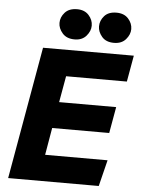

<svg xmlns="http://www.w3.org/2000/svg" viewBox="-61 -979 756 1026"><g transform="rotate(5 317.0 -465.5)"><path d="M208 -141H543L508 0H22L147 -710H634L609 -569H283L258 -428H564L539 -287H233ZM522 -769Q479 -769 457 -795Q435 -821 435 -850Q435 -881 457 -906Q479 -931 522 -931Q563 -931 585.5 -906Q608 -881 608 -850Q608 -821 585.5 -795Q563 -769 522 -769ZM311 -769Q268 -769 245.5 -795Q223 -821 223 -850Q223 -881 245.5 -906Q268 -931 311 -931Q351 -931 373.5 -906Q396 -881 396 -850Q396 -821 373.5 -795Q351 -769 311 -769Z"/></g></svg>

Font: Livvic
Style: Bold Italic
Weight: 700
Italic angle: -10°
Designer: Jacques Le Bailly, Baron von Fonthausen
Version: Version 1.001; ttfautohint (v1.8.2)